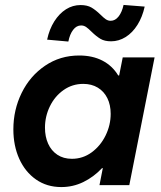

<svg xmlns="http://www.w3.org/2000/svg" viewBox="-20 -758 659 786"><path d="M34.7 -228.5Q34.7 -308.6 68.8 -377.9Q103 -447.3 164.6 -489Q226.1 -530.8 304.2 -530.8Q358.9 -530.8 399.4 -509.8Q439.9 -488.8 463.9 -449.2H467.8L482.4 -522.9H612.8L509.3 0H387.2L400.9 -69.8H397.9Q363.3 -33.2 321 -12.7Q278.8 7.8 231 7.8Q171.9 7.8 127.4 -23.2Q83 -54.2 58.8 -107.9Q34.7 -161.6 34.7 -228.5ZM433.1 -292Q433.1 -328.6 419.4 -356.2Q405.8 -383.8 380.4 -399.2Q355 -414.6 320.8 -414.6Q275.9 -414.6 240 -389.2Q204.1 -363.8 184.1 -322.5Q164.1 -281.2 164.1 -235.4Q164.1 -198.7 177 -169.9Q189.9 -141.1 214.8 -124.5Q239.7 -107.9 274.4 -107.9Q319.3 -107.9 355.5 -134.5Q391.6 -161.1 412.4 -203.6Q433.1 -246.1 433.1 -292ZM309.6 -737.3Q336.9 -737.3 354.5 -727.1Q372.1 -716.8 391.6 -697.8Q404.3 -685.1 413.3 -679Q422.4 -672.9 433.1 -672.9Q451.7 -672.9 465.6 -690.7Q479.5 -708.5 485.8 -737.8L572.3 -731Q563 -688.5 542.7 -656.2Q522.5 -624 494.4 -606.4Q466.3 -588.9 434.6 -588.9Q408.2 -588.9 391.4 -598.9Q374.5 -608.9 355 -627.9Q341.8 -641.1 332.5 -647.5Q323.2 -653.8 312 -653.8Q293 -653.8 279.3 -635.7Q265.6 -617.7 259.8 -587.9L172.9 -595.7Q182.1 -638.7 202.4 -670.7Q222.7 -702.6 250.2 -720Q277.8 -737.3 309.6 -737.3Z"/></svg>

Font: Reddit Sans Chocolate
Style: Bold Italic
Weight: 700
Italic angle: -11.25°
Designer: Stephen Hutchings
Version: Version 1.013